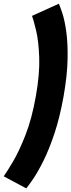

<svg xmlns="http://www.w3.org/2000/svg" viewBox="-85 -784 384 1034"><path d="M56.5 230.5 -65 165.5Q-47.5 141 -14.8 85.8Q18 30.5 52.2 -56.8Q86.5 -144 108 -265.5Q129.5 -387 126.2 -474.8Q123 -562.5 109.8 -618.2Q96.5 -674 87.5 -698.5L232 -764Q238.5 -749.5 250.8 -712.8Q263 -676 271.8 -614.8Q280.5 -553.5 279 -466.8Q277.5 -380 257.5 -265.5Q237 -151 208 -64.5Q179 22 148.8 82.5Q118.5 143 93.5 179.5Q68.5 216 56.5 230.5Z"/></svg>

Font: Anybody Condensed ExtraBold
Style: Italic
Weight: 800
Width: 3
Italic angle: -10°
Designer: Tyler Finck
Foundry: Etcetera Type Company
Version: Version 1.010; ttfautohint (v1.8.3) -l 8 -r 50 -G 200 -x 14 